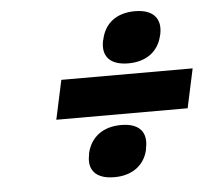

<svg xmlns="http://www.w3.org/2000/svg" viewBox="-44 -637 688 635"><g transform="rotate(-5 300.0 -319.5)"><path d="M164 -385 136 -255H572L600 -385ZM234 -131C223 -81 249 -49 311 -49C372 -49 412 -81 423 -131V-134C435 -187 409 -219 348 -219C286 -219 246 -187 234 -134ZM313 -503C302 -452 328 -420 390 -420C451 -420 491 -452 502 -503L503 -506C514 -558 487 -590 426 -590C364 -590 325 -558 314 -506Z"/></g></svg>

Font: LT Wave Mono Black
Style: Italic
Weight: 900
Designer: Daniel Lyons
Version: Version 2.5 (Glyphs App)